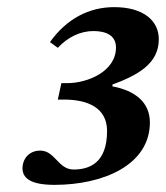

<svg xmlns="http://www.w3.org/2000/svg" viewBox="-20 -761 465 538"><path d="M133 -243C268 -243 400 -298 400 -418C400 -474 359 -507 295 -519V-524C365 -550 425 -582 425 -651C425 -703 382 -741 300 -741C230 -741 167 -709 120 -643L142 -627C170 -657 205 -674 242 -674C278 -674 305 -661 305 -628C305 -561 226 -528 168 -528H152L142 -482H159C226 -482 280 -459 280 -394C280 -302 228 -286 186 -286C143 -286 134 -339 93 -339C59 -339 43 -313 43 -290C43 -262 65 -243 133 -243Z"/></svg>

Font: STIX Two Text
Style: Bold Italic
Weight: 700
Italic angle: -12°
Designer: Ross Mills, John Hudson & Paul Hanslow, Tiro Typeworks Ltd; with prior portions MicroPress Inc. and Coen Hoffman, Elsevi
Foundry: Tiro Typeworks Ltd
Version: Version 2.13 b171